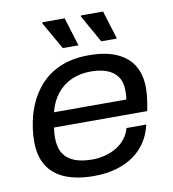

<svg xmlns="http://www.w3.org/2000/svg" viewBox="-82 -796 796 881"><g transform="rotate(-10 315.5 -356.0)"><path d="M286 12Q207 12 152.5 -10.5Q98 -33 70 -78Q42 -123 42 -191Q42 -223 46.5 -253Q51 -283 58 -310Q78 -381 117.5 -432Q157 -483 216.5 -510.5Q276 -538 357 -538Q436 -538 488 -514.5Q540 -491 565 -448Q590 -405 590 -345Q590 -327 587.5 -302.5Q585 -278 577 -239H143Q141 -226 140 -215Q139 -204 139 -194Q139 -147 157 -118.5Q175 -90 209 -77Q243 -64 291 -64Q323 -64 352.5 -72Q382 -80 405.5 -94.5Q429 -109 446 -130.5Q463 -152 470 -179H562Q553 -137 531 -102Q509 -67 474 -41.5Q439 -16 391.5 -2Q344 12 286 12ZM155 -308H492Q494 -319 494.5 -329Q495 -339 495 -348Q495 -389 477 -414.5Q459 -440 427 -451.5Q395 -463 353 -463Q304 -463 264 -445.5Q224 -428 196 -393.5Q168 -359 155 -308ZM425 -591 353 -719 354 -724H457L498 -591ZM246 -591 173 -719 175 -724H278L319 -591Z"/></g></svg>

Font: Archivo SemiExpanded
Style: Italic
Weight: 400
Width: 6
Italic angle: -10°
Designer: Hector Gatti
Foundry: Omnibus-Type
Version: Version 2.001